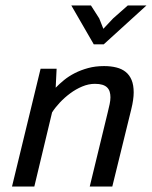

<svg xmlns="http://www.w3.org/2000/svg" viewBox="-20 -682 556 702"><path d="M23.9 0ZM308.1 0 374 -271.5Q377.9 -287.1 380.9 -301.3Q383.8 -315.4 383.8 -326.2Q383.8 -337.4 381.1 -346.4Q378.4 -355.5 371.8 -362.1Q365.2 -368.7 354.2 -372.1Q343.3 -375.5 327.1 -375.5Q303.7 -375.5 280.5 -365.7Q257.3 -356 236.6 -340.6Q215.8 -325.2 198.7 -306.9Q181.6 -288.6 170.4 -271L105.5 0H23.9L128.4 -430.7H187L183.6 -361.3Q196.8 -375 214.1 -389.2Q231.4 -403.3 253.4 -414.6Q275.4 -425.8 302 -433.1Q328.6 -440.4 360.4 -440.4Q385.3 -440.4 405.5 -435.3Q425.8 -430.2 439.7 -418.9Q453.6 -407.7 461.2 -389.4Q468.8 -371.1 468.8 -344.2Q468.8 -318.4 460 -282.7L390.6 0ZM359.4 -520H322.8L240.7 -662.1H312.5L342.8 -614.7L357.9 -576.7L393.6 -614.7L447.3 -662.1H515.6Z"/></svg>

Font: PT Astra Sans
Style: Italic
Weight: 400
Italic angle: -16°
Designer: A.Korolkova, I. Chaeva
Foundry: ParaType Ltd
Version: Version 1.001; ttfautohint (v1.6)